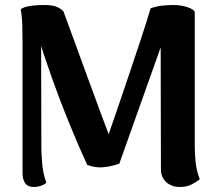

<svg xmlns="http://www.w3.org/2000/svg" viewBox="-20 -731 880 766"><path d="M757 -146Q757 -118 760.5 -83.5Q764 -49 777 -16Q768 -8 747 3.5Q726 15 697 15Q665 15 643.5 -4Q622 -23 622 -56L621 -552L642 -601L456 -78Q418 -65 387.5 -63.5Q357 -62 328 -73Q294 -147 257.5 -236Q221 -325 187.5 -419Q154 -513 127 -601L144 -573L145 -145Q145 -117 148.5 -76.5Q152 -36 165 -2Q156 6 143 10.5Q130 15 116 15Q91 15 80.5 0Q70 -15 70 -40V-554Q70 -599 69 -631Q68 -663 63 -694Q72 -702 95.5 -706.5Q119 -711 160 -711Q186 -711 203 -705Q220 -699 233 -686Q282 -553 330 -421Q378 -289 425 -165L404 -168Q424 -225 447.5 -294Q471 -363 495.5 -435.5Q520 -508 542.5 -576Q565 -644 581 -698Q607 -707 631.5 -709Q656 -711 670 -711Q702 -711 727.5 -702.5Q753 -694 757 -683Z"/></svg>

Font: Arima Thin
Style: Bold
Weight: 700
Version: Version 1.100